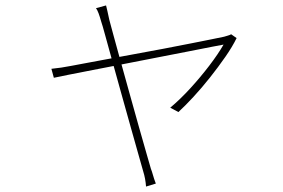

<svg xmlns="http://www.w3.org/2000/svg" viewBox="-20 -609 1040 706"><path d="M370 -589Q372 -581 375 -568Q378 -555 382 -536Q385 -525 396 -484Q407 -443 423 -385.5Q439 -328 456.5 -265Q474 -202 490.5 -143.5Q507 -85 519 -43.5Q531 -2 535 12Q539 22 541.5 31.5Q544 41 547 49.5Q550 58 553 66L517 77Q516 63 513.5 49Q511 35 506 19Q502 5 490 -37.5Q478 -80 461.5 -138.5Q445 -197 427.5 -260Q410 -323 394 -380.5Q378 -438 367 -478.5Q356 -519 352 -530Q347 -548 342.5 -560Q338 -572 333 -579ZM850 -469Q835 -438 809 -400.5Q783 -363 752.5 -324.5Q722 -286 691.5 -253Q661 -220 636 -197L606 -213Q643 -244 680 -284.5Q717 -325 749.5 -367.5Q782 -410 802 -445Q794 -444 759.5 -437Q725 -430 673 -420Q621 -410 560 -398Q499 -386 437 -374Q375 -362 321 -351.5Q267 -341 229 -333.5Q191 -326 178 -323L169 -356Q188 -358 205.5 -360.5Q223 -363 243 -367Q253 -369 285.5 -375Q318 -381 366 -390Q414 -399 469 -409Q524 -419 579.5 -429.5Q635 -440 682.5 -449.5Q730 -459 762.5 -465.5Q795 -472 804 -474Q810 -476 817.5 -478Q825 -480 830 -483Z"/></svg>

Font: Noto Sans TC Thin
Style: Regular
Weight: 100
Designer: Ryoko NISHIZUKA 西塚涼子 (kana, bopomofo & ideographs); Paul D. Hunt (Latin, Greek & Cyrillic); Sandoll Communications 산돌커뮤니
Foundry: Adobe
Version: Version 2.004-H2;hotconv 1.0.118;makeotfexe 2.5.65603